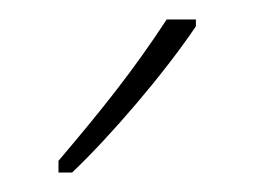

<svg xmlns="http://www.w3.org/2000/svg" viewBox="-20 -783 261 197"><path d="M181 -756V-763H151C117 -711 85 -671 40 -618V-606H54C93 -643 148 -707 181 -756Z"/></svg>

Font: Noto Sans Kannada ExtraCondensed Thin
Style: Regular
Weight: 100
Width: 2
Designer: Jelle Bosma - Monotype Design Team
Foundry: Monotype Imaging Inc.
Version: Version 2.005